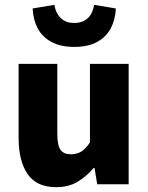

<svg xmlns="http://www.w3.org/2000/svg" viewBox="-20 -762 613 794"><path d="M212 12Q131 12 94 -42.5Q57 -97 57 -190V-498H217V-210Q217 -160 230.5 -142Q244 -124 272 -124Q298 -124 316 -135Q334 -146 352 -173V-498H512V0H382L371 -67H367Q336 -31 299.5 -9.5Q263 12 212 12ZM287 -568Q230 -568 192 -589Q154 -610 135.5 -645.5Q117 -681 115 -727L205 -742Q208 -721 218 -704Q228 -687 245 -677Q262 -667 287 -667Q312 -667 329.5 -677Q347 -687 356.5 -704Q366 -721 369 -742L459 -727Q457 -681 438.5 -645.5Q420 -610 382.5 -589Q345 -568 287 -568Z"/></svg>

Font: Source Sans 3 ExtraLight ExtraBold
Style: Regular
Weight: 800
Version: Version 3.052;hotconv 1.1.0;makeotfexe 2.6.0